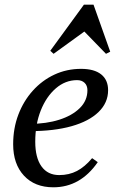

<svg xmlns="http://www.w3.org/2000/svg" viewBox="-20 -785 511 817"><path d="M207 12Q128 12 82 -37.5Q36 -87 36 -171Q36 -239 58 -297Q80 -355 119.5 -399Q159 -443 211.5 -467.5Q264 -492 325 -492Q381 -492 410.5 -468.5Q440 -445 440 -401Q440 -348 399.5 -308.5Q359 -269 284.5 -248Q210 -227 108 -227V-258Q177 -258 232 -275.5Q287 -293 319.5 -325Q352 -357 352 -401Q352 -421 340 -432.5Q328 -444 308 -444Q258 -444 217.5 -409Q177 -374 153.5 -315Q130 -256 130 -182Q130 -114 156.5 -77Q183 -40 232 -40Q274 -40 307.5 -57.5Q341 -75 372 -112L396 -95Q322 12 207 12ZM208 -556 194 -569 337 -765H378L449 -565L431 -556L329 -661H353Z"/></svg>

Font: Platypi Light
Style: Italic
Weight: 300
Italic angle: -13°
Designer: David Sargent
Foundry: Bolt Cutter Type
Version: Version 1.200